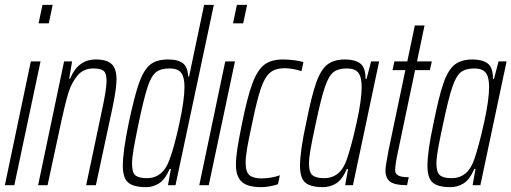

<svg xmlns="http://www.w3.org/2000/svg" viewBox="-21 -763 2107 791"><path d="M138 -667 154 -743H196L180 -667ZM-1 0 106 -510H146L38 0Z M243 -510H276L264 -439H268Q300 -518 374 -518Q419 -518 439 -499Q459 -480 459 -436Q459 -399 443 -322L374 0H334L400 -313Q408 -350 413 -380.5Q418 -411 418 -430Q418 -461 406 -471Q394 -481 363 -481Q323 -481 298.5 -452Q274 -423 261 -381Q248 -339 232 -265L175 0H136Z M485 -80Q485 -138 509 -255Q533 -368 552 -421.5Q571 -475 597.5 -496.5Q624 -518 671 -518Q713 -518 733 -502Q753 -486 754 -448H758L820 -743H860L702 0H671L683 -67H678Q659 -23 634 -7.5Q609 8 581 8Q529 8 507 -11Q485 -30 485 -80ZM678 -107Q697 -158 718 -254.5Q739 -351 739 -405Q739 -446 725 -463.5Q711 -481 678 -481Q641 -481 621.5 -465.5Q602 -450 587 -404.5Q572 -359 550 -255Q536 -187 529.5 -149.5Q523 -112 523 -88Q523 -52 537 -40.5Q551 -29 584 -29Q651 -29 678 -107Z M939 -667 955 -743H997L981 -667ZM800 0 907 -510H947L839 0Z M951 -84Q951 -113 957 -151.5Q963 -190 976 -254Q998 -363 1018.5 -418.5Q1039 -474 1067.5 -496Q1096 -518 1144 -518Q1165 -518 1190 -515Q1215 -512 1229 -507L1221 -470Q1183 -482 1152 -482Q1114 -482 1092 -464Q1070 -446 1054 -399.5Q1038 -353 1018 -256Q1004 -191 997.5 -154.5Q991 -118 991 -92Q991 -55 1006.5 -41.5Q1022 -28 1057 -28Q1075 -28 1096 -31.5Q1117 -35 1132 -41L1124 -4Q1110 1 1091 4.5Q1072 8 1055 8Q999 8 975 -14Q951 -36 951 -84Z M1215 -80Q1215 -140 1240 -255Q1262 -366 1281 -420.5Q1300 -475 1327 -496.5Q1354 -518 1401 -518Q1440 -518 1462.5 -502Q1485 -486 1485 -438H1489L1508 -510H1541L1433 0H1401L1413 -67H1408Q1389 -23 1364 -7.5Q1339 8 1310 8Q1258 8 1236.5 -11Q1215 -30 1215 -80ZM1408 -107Q1427 -162 1448 -256.5Q1469 -351 1469 -405Q1469 -446 1455 -463.5Q1441 -481 1408 -481Q1372 -481 1352.5 -465.5Q1333 -450 1317.5 -404.5Q1302 -359 1280 -255Q1264 -181 1258 -146Q1252 -111 1252 -88Q1252 -53 1266.5 -41Q1281 -29 1314 -29Q1382 -29 1408 -107Z M1567 -61Q1567 -78 1580 -145L1649 -474H1596L1604 -510H1657L1688 -658H1728L1697 -510H1758L1750 -474H1689L1620 -145Q1607 -87 1607 -61Q1607 -48 1619 -40.5Q1631 -33 1663 -33L1656 0Q1606 0 1586.5 -14.5Q1567 -29 1567 -61Z M1740 -80Q1740 -140 1765 -255Q1787 -366 1806 -420.5Q1825 -475 1852 -496.5Q1879 -518 1926 -518Q1965 -518 1987.5 -502Q2010 -486 2010 -438H2014L2033 -510H2066L1958 0H1926L1938 -67H1933Q1914 -23 1889 -7.5Q1864 8 1835 8Q1783 8 1761.5 -11Q1740 -30 1740 -80ZM1933 -107Q1952 -162 1973 -256.5Q1994 -351 1994 -405Q1994 -446 1980 -463.5Q1966 -481 1933 -481Q1897 -481 1877.5 -465.5Q1858 -450 1842.5 -404.5Q1827 -359 1805 -255Q1789 -181 1783 -146Q1777 -111 1777 -88Q1777 -53 1791.5 -41Q1806 -29 1839 -29Q1907 -29 1933 -107Z"/></svg>

Font: Saira Ultra Condensed ExLight
Style: Italic
Weight: 200
Width: 1
Italic angle: -12°
Designer: Hector Gatti with collaboration of the Omnibus-Type team
Foundry: Omnibus-Type
Version: Version 1.001; ttfautohint (v1.8)